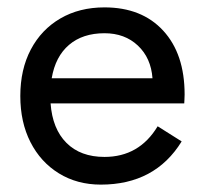

<svg xmlns="http://www.w3.org/2000/svg" viewBox="-20 -490 555 520"><path d="M253 10Q189 10 139.5 -20.5Q90 -51 62.5 -105Q35 -159 35 -230Q35 -302 63.5 -356Q92 -410 143.5 -440Q195 -470 263 -470Q364 -470 422 -407Q480 -344 480 -234Q480 -227 479.5 -219.5Q479 -212 479 -210H117Q122 -141 160 -103Q198 -65 263 -65Q357 -65 407 -148L472 -107Q400 10 253 10ZM263 -400Q204 -400 167 -368.5Q130 -337 120 -278H393Q389 -333 353.5 -366.5Q318 -400 263 -400Z"/></svg>

Font: Jost*
Style: Regular
Weight: 400
Version: Version 3.7